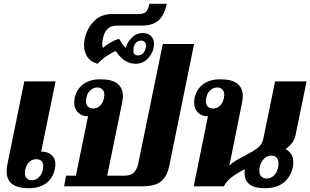

<svg xmlns="http://www.w3.org/2000/svg" viewBox="-20 -982 1636 1012"><path d="M15 -79Q15 -99 19 -116L108 -553H273L197 -183Q231 -183 251.5 -165Q272 -147 272 -115Q272 -104 269 -92Q260 -44 224.5 -17Q189 10 131 10Q15 10 15 -79ZM206 -88Q208 -100 208 -105Q208 -124 198 -133.5Q188 -143 171 -143Q151 -143 135 -129Q119 -115 113 -88Q111 -76 111 -71Q111 -52 121.5 -42Q132 -32 148 -32Q167 -32 183.5 -46.5Q200 -61 206 -88Z M328 -56H380L444 -369Q411 -369 391 -389Q371 -409 371 -442Q371 -448 373 -464Q384 -512 418.5 -538Q453 -564 510 -564Q571 -564 599.5 -540.5Q628 -517 628 -475Q628 -466 624 -442L545 -56H635Q667 -56 684.5 -71.5Q702 -87 709 -121L838 -750H1003L872 -107Q860 -51 828.5 -25.5Q797 0 729 0H318ZM528 -465Q530 -477 530 -482Q530 -501 519.5 -511Q509 -521 493 -521Q473 -521 456.5 -506.5Q440 -492 435 -465Q433 -453 433 -449Q433 -430 443.5 -420Q454 -410 471 -410Q491 -410 506.5 -424Q522 -438 528 -465Z M423 -745Q423 -760 426 -775Q438 -832 475 -870Q512 -908 570 -908H706Q737 -908 748.5 -918.5Q760 -929 768 -962H859Q847 -904 817 -875.5Q787 -847 725 -847H595Q537 -847 523 -781Q519 -765 519 -753Q519 -738 523 -729Q538 -744 564.5 -759Q591 -774 608 -777Q611 -773 621 -756Q631 -739 644 -730Q650 -759 675 -783.5Q700 -808 730 -808Q761 -808 776.5 -791.5Q792 -775 792 -750Q792 -743 790 -731Q784 -699 758.5 -672.5Q733 -646 695 -646Q664 -646 639.5 -661.5Q615 -677 590 -713Q569 -705 540.5 -685.5Q512 -666 495 -646Q459 -655 441 -681.5Q423 -708 423 -745ZM748 -729Q750 -737 750 -741Q750 -754 742.5 -761Q735 -768 723 -768Q706 -768 694.5 -754Q683 -740 683 -716Q683 -690 707 -690Q722 -690 733 -700.5Q744 -711 748 -729Z M1485 -196Q1526 -175 1526 -126Q1526 -113 1523 -99Q1511 -47 1474 -18.5Q1437 10 1375 10Q1269 10 1269 -70Q1269 -83 1270 -90Q1228 -69 1200.5 -47.5Q1173 -26 1160 0H1001L1076 -369Q1043 -369 1023 -389Q1003 -409 1003 -442Q1003 -448 1005 -464Q1016 -512 1050.5 -538Q1085 -564 1142 -564Q1203 -564 1231.5 -540.5Q1260 -517 1260 -475Q1260 -466 1256 -442L1189 -109Q1211 -132 1267 -159Q1314 -184 1338 -202.5Q1362 -221 1368 -251L1430 -553H1596L1537 -266Q1529 -228 1485 -196ZM1162 -482Q1162 -501 1151.5 -511Q1141 -521 1125 -521Q1105 -521 1088.5 -506.5Q1072 -492 1067 -465Q1065 -453 1065 -449Q1065 -430 1075.5 -420Q1086 -410 1103 -410Q1123 -410 1138.5 -424Q1154 -438 1160 -465Q1162 -477 1162 -482ZM1448 -121Q1448 -141 1437.5 -151.5Q1427 -162 1410 -162Q1389 -162 1372 -145.5Q1355 -129 1349 -101Q1347 -94 1347 -82Q1347 -62 1357.5 -51.5Q1368 -41 1385 -41Q1406 -41 1423 -56Q1440 -71 1446 -101Q1448 -108 1448 -121Z"/></svg>

Font: Trirong ExtraBold
Style: Italic
Weight: 800
Italic angle: -12°
Designer: Katatrad Team
Foundry: CadsonDemak
Version: Version 1.001